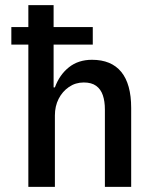

<svg xmlns="http://www.w3.org/2000/svg" viewBox="-20 -725 609 745"><path d="M90 0V-552H24V-620H90V-705H188V-620H340V-552H188V-386H193Q211 -435 247.5 -464Q284 -493 337 -493Q412 -493 450.5 -446Q489 -399 489 -306V0H387V-300Q387 -332 379 -355.5Q371 -379 353 -392Q335 -405 305 -405Q273 -405 247.5 -387.5Q222 -370 207.5 -341.5Q193 -313 193 -277V0Z"/></svg>

Font: Nunito Sans 7pt Condensed SemiBold
Style: Regular
Weight: 600
Width: 3
Designer: Vernon Adams
Foundry: Vernon Adams
Version: Version 3.101;gftools[0.9.27]